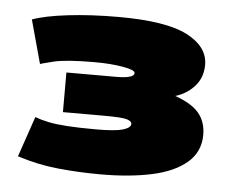

<svg xmlns="http://www.w3.org/2000/svg" viewBox="-39 -818 598 497"><g transform="rotate(5 260.5 -569.0)"><path d="M22 -392 58 -497Q74 -491 93.5 -487Q113 -483 142.5 -481Q172 -479 219 -479Q267 -479 287 -485Q307 -491 307 -501Q307 -508 294.5 -512Q282 -516 232 -516H128V-619H257Q304 -619 304 -633Q304 -641 272 -646.5Q240 -652 199 -652Q124 -652 92 -644Q60 -636 58 -635L27 -748Q60 -760 119.5 -767Q179 -774 250 -774Q374 -774 429 -745.5Q484 -717 484 -670Q484 -637 464 -614.5Q444 -592 414 -583Q457 -568 476 -545.5Q495 -523 495 -489Q495 -445 462.5 -417Q430 -389 372.5 -376.5Q315 -364 239 -364Q183 -364 128.5 -369.5Q74 -375 22 -392Z"/></g></svg>

Font: Georama Expanded Black
Style: Regular
Weight: 900
Width: 7
Designer: Jean-Baptiste Levee
Foundry: Production Type
Version: Version 1.000